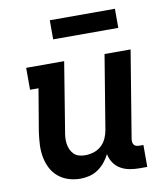

<svg xmlns="http://www.w3.org/2000/svg" viewBox="-82 -794 764 871"><g transform="rotate(-10 300.0 -358.0)"><path d="M219 8Q190 8 163.5 -0.5Q137 -9 116.5 -26.5Q96 -44 84 -68Q72 -92 67 -119.5Q62 -147 63.5 -175.5Q65 -204 69 -233L102 -429H63V-530H238L187 -217Q184 -202 183 -187.5Q182 -173 184 -159Q186 -145 191.5 -132.5Q197 -120 206.5 -110.5Q216 -101 229.5 -97Q243 -93 258 -93Q278 -93 297.5 -99Q317 -105 332.5 -119Q348 -133 356.5 -152Q365 -171 368 -190L424 -530H544L478 -129Q477 -121 478 -114Q479 -107 483 -102Q487 -97 493.5 -95Q500 -93 508 -93H526V8H491Q468 8 445.5 4Q423 0 404 -11Q385 -22 372.5 -40.5Q360 -59 356 -81Q346 -61 332 -44Q318 -27 299.5 -14.5Q281 -2 260 3Q239 8 219 8ZM206 -636V-724H506V-636Z"/></g></svg>

Font: Iosevka Curly Slab Extended
Style: Bold Italic
Weight: 700
Width: 7
Italic angle: -9°
Monospace: yes
Designer: Belleve Invis
Foundry: Belleve Invis
Version: Version 11.0.0; ttfautohint (v1.8.3)